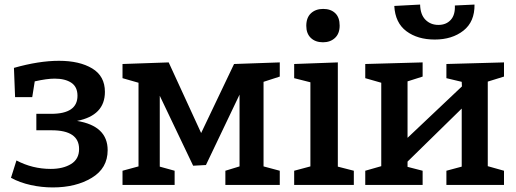

<svg xmlns="http://www.w3.org/2000/svg" viewBox="-20 -809 2256 840"><path d="M451 -152Q451 -73 381.5 -31Q312 11 211 11Q162 11 114.5 0.5Q67 -10 28 -31L52 -107Q122 -70 202 -70Q256 -70 291 -91.5Q326 -113 326 -157Q326 -239 206 -239H139V-311H204Q319 -311 319 -390Q319 -429 292 -447Q265 -465 219 -465Q185 -465 132 -453L121 -384H46L41 -512Q150 -543 238 -543Q328 -543 383.5 -509.5Q439 -476 439 -407Q439 -304 317 -280Q451 -258 451 -152Z M1204 -536V-474L1133 -451V-81L1204 -62V0H966V-62L1028 -81V-395L881 -87L825 -84L679 -390V-80L744 -62V0H516V-62L586 -81V-447L516 -467V-529L718 -536L860 -227L1004 -529Z M1458 -536V-80L1528 -62V0H1267V-62L1338 -81V-449L1267 -467V-529ZM1320 -696Q1320 -732 1340.5 -751Q1361 -770 1394 -770Q1427 -770 1446.5 -751.5Q1466 -733 1466 -697Q1466 -662 1445.5 -643Q1425 -624 1393 -624Q1360 -624 1340 -643Q1320 -662 1320 -696Z M2185 -536V-474L2114 -452V-82L2185 -62V0H1933V-62L2000 -80V-334L1763 -102V-79L1829 -62V0H1578V-62L1648 -82V-447L1578 -467V-529L1829 -536V-474L1763 -453V-206L2001 -431L2000 -451L1933 -467V-529ZM1705 -783 1818 -789Q1819 -745 1841.5 -722.5Q1864 -700 1898 -700Q1932 -700 1952 -722Q1972 -744 1970 -785L2056 -789Q2057 -714 2007.5 -675Q1958 -636 1882 -636Q1807 -636 1758 -672.5Q1709 -709 1705 -783Z"/></svg>

Font: Bitter Pro SemiBold
Style: Regular
Weight: 600
Designer: Sol Matas, and Bitter project Authors
Foundry: Sol Matas
Version: Version 1.010